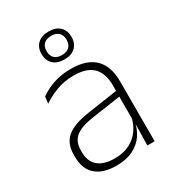

<svg xmlns="http://www.w3.org/2000/svg" viewBox="-174 -802 825 911"><g transform="rotate(-30 239.0 -346.5)"><path d="M409.5 0H369.5L372 -125L370 -131.5V-290L370.5 -328Q370.5 -394.5 337 -428.5Q303.5 -462.5 232.5 -462.5Q178.5 -462.5 135.2 -445.5Q92 -428.5 61 -407L65.5 -444Q82 -456 106.8 -468.2Q131.5 -480.5 164 -488.5Q196.5 -496.5 237 -496.5Q282 -496.5 314.8 -485Q347.5 -473.5 368.5 -451.8Q389.5 -430 399.5 -399Q409.5 -368 409.5 -328.5ZM196 10Q123.5 10 84.2 -24.2Q45 -58.5 45 -124V-136.5Q45 -197.5 83 -229.8Q121 -262 208 -274.5L379.5 -300L381.5 -269L213.5 -244.5Q145 -234.5 114.8 -210Q84.5 -185.5 84.5 -138.5V-128Q84.5 -77 115.5 -50.5Q146.5 -24 206 -24Q254.5 -24 289.2 -42.2Q324 -60.5 345.2 -91.8Q366.5 -123 373 -162L383.5 -131H374.5Q369.5 -94 348.5 -61.8Q327.5 -29.5 289.5 -9.8Q251.5 10 196 10ZM151.5 -625.5V-627Q151.5 -662 173.2 -682.5Q195 -703 234 -703Q272.5 -703 294 -682.5Q315.5 -662 315.5 -627V-625.5Q315.5 -591 294 -570.5Q272.5 -550 234 -550Q195 -550 173.2 -570.5Q151.5 -591 151.5 -625.5ZM179 -627V-625.5Q179 -601 193.2 -587.5Q207.5 -574 234 -574Q260 -574 274.2 -587.5Q288.5 -601 288.5 -625.5V-627Q288.5 -651.5 274.2 -665.2Q260 -679 234 -679Q207.5 -679 193.2 -665.2Q179 -651.5 179 -627Z"/></g></svg>

Font: Anek Kannada ExtraLight
Style: Regular
Weight: 250
Version: Version 1.003